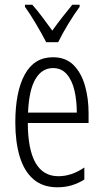

<svg xmlns="http://www.w3.org/2000/svg" viewBox="-20 -851 439 815"><path d="M205 -608Q259 -608 292 -575Q325 -542 340.5 -488Q356 -434 356 -371V-329H98Q99 -103 228 -103Q284 -103 338 -140V-89Q313 -73 284.5 -64.5Q256 -56 224 -56Q161 -56 121.5 -90.5Q82 -125 63.5 -187Q45 -249 45 -331Q45 -461 85 -534.5Q125 -608 205 -608ZM205 -562Q158 -562 130.5 -515.5Q103 -469 99 -373H306Q306 -424 296 -467Q286 -510 263.5 -536Q241 -562 205 -562ZM176 -672Q158 -707 132.5 -750Q107 -793 86 -822V-831H117Q136 -810 158.5 -780Q181 -750 202 -721Q224 -752 243 -776Q262 -800 287 -831H318V-822Q295 -791 269.5 -749Q244 -707 227 -672Z"/></svg>

Font: Noto Sans Malayalam UI ExtraCondensed Light
Style: Regular
Weight: 300
Width: 2
Designer: Jelle Bosma - Monotype Design Team
Foundry: Monotype Imaging Inc.
Version: Version 2.104; ttfautohint (v1.8.4.7-5d5b)